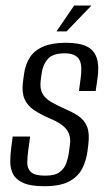

<svg xmlns="http://www.w3.org/2000/svg" viewBox="-20 -658 387 687"><path d="M138.2 8.3Q90.5 8.3 64.2 -3.1Q38 -14.5 27.4 -34Q16.8 -53.5 16.7 -78.9Q16.6 -104.3 20.5 -131.9L25.5 -169.5H87.8L81.4 -122.5Q77.9 -97.4 77.6 -76.2Q77.2 -54.9 90.9 -42.2Q104.6 -29.5 142.2 -29.5Q176.3 -29.5 193.1 -41.9Q209.9 -54.3 216.7 -73Q223.4 -91.6 225.9 -107.8L229.7 -136Q233.7 -161 226.9 -178.9Q220 -196.7 202.5 -210.1Q185 -223.5 154.9 -235.7Q124.6 -248.9 101.6 -264.2Q78.6 -279.5 68.1 -303Q57.6 -326.5 61.9 -362.8L65.9 -392.9Q70.8 -428.1 87.2 -453.2Q103.7 -478.3 135.3 -491.6Q166.9 -505 215.3 -505Q263.4 -505 290.3 -491.9Q317.2 -478.8 326.3 -450Q335.5 -421.1 328.5 -374.4L322.3 -332.4H262.5L269 -381.2Q275.3 -430.3 261.1 -448.7Q247 -467.2 211 -467.2Q169 -467.2 151.3 -447.2Q133.7 -427.2 129.5 -398.4L125.7 -370.7Q121.9 -342 131.6 -323.9Q141.2 -305.8 162.7 -293.4Q184.1 -281 213.9 -267.6Q241.2 -256.1 261.5 -242.2Q281.9 -228.3 291.5 -204.9Q301 -181.5 296 -140.8L293.2 -118.3Q289 -85 274.9 -56.3Q260.8 -27.5 228.8 -9.6Q196.8 8.3 138.2 8.3ZM182.1 -545.7 245.3 -638.2H307.2L218.1 -545.7Z"/></svg>

Font: Alumni Sans SC Thin
Style: Italic
Weight: 100
Italic angle: -8°
Designer: Robert E. Leuschke
Foundry: Robert E. Leuschke
Version: Version 1.016